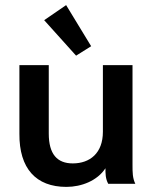

<svg xmlns="http://www.w3.org/2000/svg" viewBox="-20 -720 603 752"><path d="M278 -502 337 -539 239 -700 153 -641ZM240 12C299 12 361 -12 393 -61C393 -40 393 -20 404 0H510C499 -23 499 -45 499 -74V-465H383V-204C383 -120 332 -80 265 -80C204 -80 171 -116 171 -197V-465H56V-196C55 -60 121 12 240 12Z"/></svg>

Font: Inconsolata SemiExpanded
Style: Bold
Weight: 700
Width: 6
Monospace: yes
Designer: Raph Levien, Cyreal, Brenton Simpson
Foundry: Raph Levien, Cyreal, Google
Version: Version 3.100